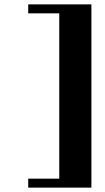

<svg xmlns="http://www.w3.org/2000/svg" viewBox="-20 -718 480 878"><path d="M109 140V99H251V-657H109V-698H398V140Z"/></svg>

Font: Wittgenstein Black
Style: Regular
Weight: 900
Designer: Jörg Drees
Foundry: Jörg Drees
Version: Version 1.303; ttfautohint (v1.8.4.7-5d5b)